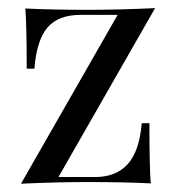

<svg xmlns="http://www.w3.org/2000/svg" viewBox="-20 -439 424 463"><path d="M121 -12.1H209.7Q259.7 -12.1 287.9 -43.1Q316.1 -74.2 321.8 -141.9H340.3Q340.3 -36.3 343.5 3.2Q279.8 0 193.5 0Q116.9 0 30.6 4L263.7 -403.2H175Q121 -403.2 94.8 -373Q68.5 -342.7 62.9 -273.4H44.4Q44.4 -379 41.1 -418.5Q104.8 -415.3 191.1 -415.3Q267.7 -415.3 354 -419.4Z"/></svg>

Font: Playfair Display
Style: Regular
Weight: 400
Designer: Claus Eggers Sørensen
Foundry: Claus Eggers Sørensen
Version: Version 1.005; ttfautohint (v1.2) -l 10 -r 42 -G 200 -x 21 -